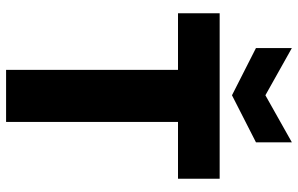

<svg xmlns="http://www.w3.org/2000/svg" viewBox="-194 -785 979 631"><g transform="rotate(90 295.5 -469.5)"><path d="M23.7 -565V-701.9H567.3V-565H380.7V0H209.7V-565ZM293.1 -852.2 447.7 -939.2V-821.2L293.1 -742.4L137.9 -821.2V-939.2Z"/></g></svg>

Font: Poppins Variable
Style: Regular
Weight: 100
Designer: Jonny Pinhorn
Foundry: Indian Type Foundry
Version: Version 6.000